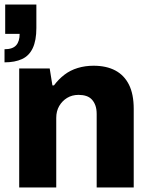

<svg xmlns="http://www.w3.org/2000/svg" viewBox="-23 -830 672 850"><path d="M62 0V-527H197L209 -452H216Q236 -479 262 -499Q288 -519 321 -529Q354 -539 391 -539Q448 -539 487.5 -518Q527 -497 548 -455Q569 -413 569 -348V0H405V-325Q405 -347 399.5 -362.5Q394 -378 384 -389Q374 -400 359 -405Q344 -410 325 -410Q296 -410 274 -396.5Q252 -383 239 -360.5Q226 -338 226 -308V0ZM-3 -554V-612Q33 -612 48.5 -629.5Q64 -647 64 -680H0V-810H138V-706Q138 -651 122 -617Q106 -583 74.5 -568.5Q43 -554 -3 -554Z"/></svg>

Font: Archivo SemiBold ExtraBold
Style: Regular
Weight: 800
Version: Version 2.001